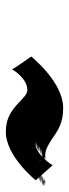

<svg xmlns="http://www.w3.org/2000/svg" viewBox="186 -702 232 643"><g transform="rotate(90 301.5 -380.0)"><path d="M532.8 -441C533.5 -440 496.8 -382 454.8 -382C439.8 -382 501.4 -384 458.4 -384C441.4 -384 505 -386 461 -386C444 -386 509.5 -391 465.5 -391C450.5 -391 513.8 -395 473.4 -397C460 -399 522.6 -401 480.9 -402C466.2 -403 528.2 -403 486.5 -404C471.8 -405 533.8 -405 492.1 -406C477.1 -406 538.4 -407 496.4 -407C481.4 -407 542.4 -407 500.4 -407C484.4 -407 545.1 -406 501.8 -405C486.5 -404 547.2 -403 503.9 -402C487.6 -401 548.3 -400 505 -399C488.7 -398 550.1 -396 508.5 -394C493.8 -392 555.2 -390 513.9 -389C499.6 -388 561.3 -387 519 -386C504.7 -385 566.7 -385 526.7 -385C512.7 -385 575.7 -385 534.7 -385C520.7 -385 583 -386 541 -386C526 -386 588 -386 546.3 -387C531.3 -387 594.6 -388 552.9 -389C538.2 -390 600.2 -390 558.5 -391C543.8 -392 606.2 -393 564.5 -394C549.8 -395 612.4 -397 570.7 -398C556 -399 617.6 -401 575.9 -402C561.2 -403 624.1 -406 582.1 -406C565.1 -406 629 -409 585 -409C569 -409 630.7 -411 587 -412C570.3 -413 629.6 -414 585.9 -415C569.2 -416 628.2 -416 583.2 -416C565.2 -416 623.9 -415 579.9 -415C562.9 -415 621 -412 577 -412C559 -412 617 -409 571.7 -408C553.4 -407 613.1 -406 567.8 -405C549.5 -404 607.2 -403 561.9 -402C543.6 -401 602.3 -400 557 -399C538.7 -398 597.7 -398 552.4 -397C534.1 -396 592.1 -396 547.1 -396C528.8 -395 586.8 -395 541.8 -395C523.8 -395 582.5 -394 536.5 -394C517.5 -394 575.5 -394 529.5 -394C510.5 -394 569.5 -394 524.5 -394C506.5 -394 564.8 -395 520.1 -396C502.4 -397 560.7 -398 516.3 -400C498.9 -402 558.2 -403 514.5 -404C497.8 -405 557.1 -406 513.4 -407C497 -409 555.3 -410 510 -412C491.6 -414 550.2 -416 504.2 -416C486.2 -416 544.2 -416 499.2 -416C480.2 -416 463.5 -427 445.9 -438C418.7 -457 391.8 -477 339.5 -476C253.2 -475 171.4 -371 169.1 -370C166.8 -369 214.9 -307 210.9 -304C210.9 -304 241.5 -358 282.8 -356C298.2 -354 310.6 -339 324.7 -326C348.2 -305 372.8 -284 420.8 -284C503.8 -284 583.7 -385 583.4 -384Z"/></g></svg>

Font: Hussar Wojna
Style: 3Obl
Weight: 400
Designer: Robert Jablonski
Foundry: Cannot Into Space Fonts
Version: Version 1.01